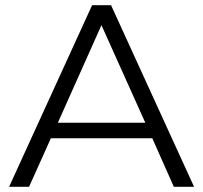

<svg xmlns="http://www.w3.org/2000/svg" viewBox="-20 -720 784 740"><path d="M15 0 335 -700H408L728 0H650L567 -187H176L92 0ZM203 -247H540L371 -623Z"/></svg>

Font: Montserrat
Style: Regular
Weight: 400
Designer: Julieta Ulanovsky
Foundry: Julieta Ulanovsky
Version: Version 9.000; ttfautohint (v1.8.4.7-5d5b)